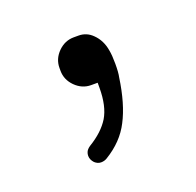

<svg xmlns="http://www.w3.org/2000/svg" viewBox="-59 -165 372 365"><g transform="rotate(-20 127.0 17.5)"><path d="M102.1 134.8Q136.7 113.8 152.8 82Q169.9 49.3 177.2 -2Q179.2 -10.7 179.2 -28.8Q179.2 -45.9 177.2 -56.2Q173.8 -77.6 159.7 -91.3Q147.9 -103 131.8 -103H122.1Q104 -103 90.3 -89.4Q76.7 -75.7 76.7 -57.6V-51.8Q76.7 -33.7 90.3 -20Q104 -6.3 122.1 -6.3H135.3V3.9Q135.3 41 122.1 63Q108.9 84.5 80.6 101.6Q74.2 106 72.3 110.8Q70.8 114.3 70.8 118.2Q70.8 126 77.1 132.8Q83 138.2 89.8 138.2Q96.7 138.2 102.1 134.8Z"/></g></svg>

Font: YuPearl-ExtraLight
Style: ExtraLight
Weight: 200
Designer: Max Yao
Foundry: Max-Everyday
Version: Version 1.011; ttfautohint (v1.8.3)